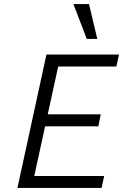

<svg xmlns="http://www.w3.org/2000/svg" viewBox="-20 -927 607 947"><path d="M481 0H66L209 -658H567L554 -599H267L149 -59H494ZM155 -304 168 -363H477L465 -304ZM408 -735 342 -907H419L460 -735Z"/></svg>

Font: Ysabeau Infant
Style: Italic
Weight: 400
Italic angle: -12°
Designer: Christian Thalmann (Catharsis Fonts)
Version: Version 2.001;gftools[0.9.30]; featfreeze: ss01,ss02,lnum